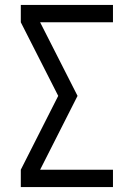

<svg xmlns="http://www.w3.org/2000/svg" viewBox="-20 -755 540 775"><path d="M64 0V-70L215 -368L64 -665V-735H436V-665H142L293 -368L142 -70H436V0Z"/></svg>

Font: HulyMono
Style: Regular
Weight: 400
Monospace: yes
Designer: Belleve Invis
Foundry: Belleve Invis
Version: Version 33.2.5; ttfautohint (v1.8.4)